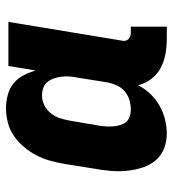

<svg xmlns="http://www.w3.org/2000/svg" viewBox="12 -580 576 640"><g transform="rotate(-90 300.0 -260.0)"><path d="M175 8Q148 8 124 -1.5Q100 -11 84 -31Q68 -51 60.5 -76Q53 -101 50.5 -127Q48 -153 50.5 -180.5Q53 -208 58 -235L74 -335Q78 -358 84.5 -381.5Q91 -405 102.5 -427Q114 -449 130.5 -468.5Q147 -488 167.5 -502Q188 -516 212 -522Q236 -528 259 -528Q282 -528 304 -522Q326 -516 342.5 -502.5Q359 -489 369 -469.5Q379 -450 385 -429L400 -520H547L485 -144Q483 -137 484 -131Q485 -125 489 -120.5Q493 -116 499 -114Q505 -112 511 -112H531V8H491Q465 8 440 3.5Q415 -1 393.5 -12.5Q372 -24 357 -43.5Q342 -63 336 -88Q325 -66 307.5 -47.5Q290 -29 268 -16.5Q246 -4 222 2Q198 8 175 8ZM255 -112Q270 -112 286 -116.5Q302 -121 315 -132Q328 -143 335 -158Q342 -173 345 -188L361 -288Q364 -302 365 -315.5Q366 -329 364.5 -342Q363 -355 359 -367Q355 -379 347.5 -389Q340 -399 327.5 -403.5Q315 -408 301 -408Q285 -408 269 -400Q253 -392 242 -378Q231 -364 226 -348Q221 -332 218 -316L201 -216Q199 -204 198.5 -192Q198 -180 199 -168.5Q200 -157 203.5 -146Q207 -135 214 -127Q221 -119 232 -115.5Q243 -112 255 -112Z"/></g></svg>

Font: Iosevka Etoile Heavy
Style: Italic
Weight: 900
Italic angle: -9°
Designer: Belleve Invis
Foundry: Belleve Invis
Version: Version 22.1.2; ttfautohint (v1.8.4)